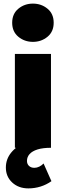

<svg xmlns="http://www.w3.org/2000/svg" viewBox="-20 -819 365 1064"><path d="M62.5 0V-520H262.5V0ZM162.5 -587Q116 -587 81.8 -615.2Q47.5 -643.5 47.5 -693Q47.5 -742.5 81.8 -770.8Q116 -799 162.5 -799Q209 -799 243.2 -770.8Q277.5 -742.5 277.5 -693Q277.5 -643.5 243.2 -615.2Q209 -587 162.5 -587ZM137.5 225Q83 225 47.8 192.5Q12.5 160 12.5 109.5Q12.5 62.5 42.5 26Q72.5 -10.5 126.8 -32.8Q181 -55 253 -58L262.5 0Q217.5 0 188 9.2Q158.5 18.5 144 34.8Q129.5 51 129.5 72.5Q129.5 90 140.8 100.5Q152 111 170.5 111Q184 111 197.5 104.5Q211 98 221.5 87L265 185Q237.5 204.5 204.8 214.8Q172 225 137.5 225Z"/></svg>

Font: Geologica Cursive Black
Style: Regular
Weight: 900
Designer: Sindre Bremnes, Frode Helland
Foundry: Monokrom Skriftforlag AS
Version: Version 1.010;gftools[0.9.28]